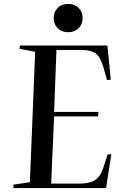

<svg xmlns="http://www.w3.org/2000/svg" viewBox="-20 -963 632 983"><path d="M160 -698 80 -713 82 -730H530L547 -555L528 -553L509 -620Q493 -674 468.5 -690.5Q444 -707 399 -707H269L257 -390H484L482 -367H257L242 -23H388Q438 -23 466.5 -41Q495 -59 510 -108L531 -173H550L523 0H48L50 -18L133 -30ZM255 -870Q255 -902 275.5 -922.5Q296 -943 330 -943Q362 -943 382.5 -922.5Q403 -902 403 -871Q403 -839 382.5 -818.5Q362 -798 330 -798Q296 -798 275.5 -818.5Q255 -839 255 -870Z"/></svg>

Font: Literata 72pt Medium
Style: Italic
Weight: 500
Italic angle: -2°
Designer: Latin by Veronika Burian and Jose Scaglione. Greek by Irene Vlachou. Cyrillic by Vera Evstafieva
Foundry: TypeTogether
Version: Version 3.002